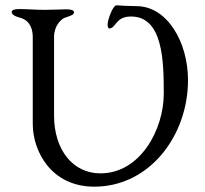

<svg xmlns="http://www.w3.org/2000/svg" viewBox="-20 -687 771 721"><path d="M686 -386C686 -529 608 -664 492 -664C466 -664 430 -666 418 -667C403 -668 383 -608 384 -594C384 -588 387 -580 389 -580C417 -580 412 -625 472 -625C592 -625 595 -458 595 -336C595 -199 506 -36 357 -36C254 -36 183 -124 183 -253V-549C183 -589 209 -616 225 -621C247 -628 258 -632 258 -641C258 -649 246 -652 229 -652C208 -652 180 -650 149 -650C112 -650 83 -653 53 -653C36 -653 24 -650 24 -642C24 -633 34 -626 57 -620C79 -614 103 -595 103 -547V-222C103 -118 173 14 334 14C542 14 686 -178 686 -386Z"/></svg>

Font: EB Garamond 12
Style: Regular
Weight: 400
Version: Version 0.016+